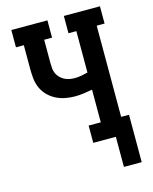

<svg xmlns="http://www.w3.org/2000/svg" viewBox="-132 -822 864 1084"><g transform="rotate(-15 300.0 -279.5)"><path d="M455 176V0H323V-101H394V-292Q369 -287 343 -283.5Q317 -280 291 -280Q263 -280 235 -285.5Q207 -291 181.5 -304Q156 -317 136 -337.5Q116 -358 104.5 -384Q93 -410 90 -438.5Q87 -467 87 -496V-634H41V-735H252V-634H206V-496Q206 -480 207.5 -465Q209 -450 215.5 -436Q222 -422 233 -411Q244 -400 257.5 -393Q271 -386 286.5 -383Q302 -380 317 -380Q336 -380 355.5 -383.5Q375 -387 394 -392V-634H348V-735H559V-634H513V-101H559V176Z"/></g></svg>

Font: Iosevka Plex Etoile
Style: Bold
Weight: 700
Designer: Belleve Invis
Foundry: Belleve Invis
Version: Version 25.1.1; ttfautohint (v1.8.4)